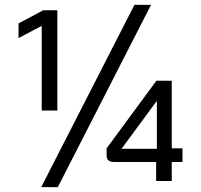

<svg xmlns="http://www.w3.org/2000/svg" viewBox="-20 -742 824 787"><path d="M151 -636 56 -586V-646L157 -700H215V-289H151ZM531 -722H599L217 25H149ZM620 -78H448Q417 -78 417 -104V-134L621 -411H684V-134H728V-78H684V0H620ZM623 -132V-326H621L478 -132Z"/></svg>

Font: Bai Jamjuree
Style: Regular
Weight: 400
Designer: Katatrad Aksorn Co.,Ltd.
Foundry: Cadson Demak Co.,Ltd.
Version: Version 1.000; ttfautohint (v1.6)